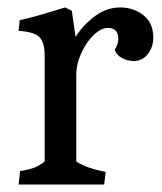

<svg xmlns="http://www.w3.org/2000/svg" viewBox="-20 -496 436 516"><path d="M100 -62V-347Q100 -384 84.5 -397.5Q69 -411 30 -413L33 -442Q64 -448 122 -466L155 -476L173 -467L183 -397Q206 -432 237 -454Q268 -476 303 -476Q339 -476 365.5 -455Q392 -434 392 -395Q392 -370 377.5 -351Q363 -332 339 -332Q322 -332 307 -340.5Q292 -349 288 -363Q292 -367 295 -375.5Q298 -384 298 -391Q298 -421 270 -421Q252 -421 232 -402Q212 -383 198.5 -353.5Q185 -324 185 -294V-62Q212 -44 264 -34L260 0H30L34 -36Q57 -40 71 -45Q85 -50 100 -62Z"/></svg>

Font: Caladea
Style: Regular
Weight: 400
Designer: Carolina Giovagnoli and Andres Torresi
Foundry: Carolina Giovagnoli & Andres Torresi
Version: Version 1.001